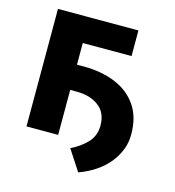

<svg xmlns="http://www.w3.org/2000/svg" viewBox="-103 -633 786 861"><g transform="rotate(15 289.5 -202.5)"><path d="M433.9 -545.5V-426.5H207.4V-326H237.9Q321.7 -326 386 -299.5Q450.3 -273.1 486.9 -220Q523.4 -166.9 523.4 -87.4Q524.5 -17.4 475.9 44.6Q427.2 106.5 337.7 139.2L275.2 43.3Q317.5 23.4 348.4 -8.3Q379.3 -40.1 380 -87.4Q380.3 -148.4 340.2 -178.6Q300.1 -208.8 237.9 -208.8H207.4V0H60.4V-545.5Z"/></g></svg>

Font: Inter UI
Style: Bold
Weight: 700
Designer: Rasmus Andersson
Foundry: rsms
Version: 3.2;8d6f07862